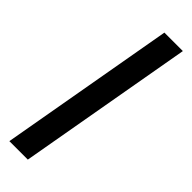

<svg xmlns="http://www.w3.org/2000/svg" viewBox="-224 -573 581 581"><g transform="rotate(45 67.0 -282.0)"><path d="M-22.5 0 77 -564H156L56.5 0Z"/></g></svg>

Font: Anybody Condensed Regular
Style: Italic
Weight: 400
Width: 3
Italic angle: -10°
Designer: Tyler Finck
Foundry: Etcetera Type Company
Version: Version 1.010; ttfautohint (v1.8.3) -l 8 -r 50 -G 200 -x 14 